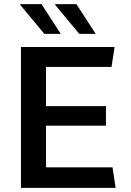

<svg xmlns="http://www.w3.org/2000/svg" viewBox="-20 -915 640 935"><path d="M82 0V-686H538L523 -589H204V-398H496V-303H204V-100H528L543 0ZM366 -750 248 -892 250 -895H352L446 -750ZM196 -750 78 -892 79 -895H182L276 -750Z"/></svg>

Font: Chivo Mono Medium Medium
Style: Regular
Weight: 500
Monospace: yes
Version: Version 1.008